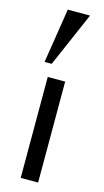

<svg xmlns="http://www.w3.org/2000/svg" viewBox="-128 -874 496 916"><g transform="rotate(15 120.0 -416.5)"><path d="M77.1 0V-498.5H163.1V0ZM86.4 -833.5H196.3L79.1 -564H43.9Z"/></g></svg>

Font: Mako
Style: Regular
Weight: 400
Designer: vernon adams
Foundry: vernon adams
Version: Version 1.000